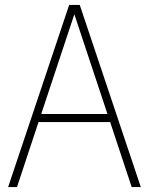

<svg xmlns="http://www.w3.org/2000/svg" viewBox="-20 -760 605 780"><path d="M13 0 261 -740H304L552 0H515L427.5 -264H136.5L49 0ZM147.5 -297H416.5L282 -702Z"/></svg>

Font: Encode Sans Condensed Thin
Style: Regular
Weight: 100
Width: 3
Designer: Multiple Designers
Foundry: Impallari Type
Version: Version 3.000; ttfautohint (v1.8.3) -l 8 -r 50 -G 200 -x 14 